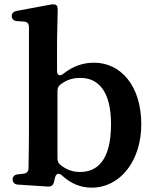

<svg xmlns="http://www.w3.org/2000/svg" viewBox="-20 -839 709 882"><path d="M88 -41 62 -38C47 -37 38 -28 38 -15C38 -1 47 8 62 9L200 18C215 19 225 12 228 -3L233 -24C238 -43 251 -46 266 -32C307 6 353 23 401 23C533 23 629 -101 629 -268C629 -446 534 -551 412 -551C363 -551 316 -536 272 -501C255 -487 242 -492 242 -513V-647L245 -792C245 -806 243 -812 238 -816C233 -819 225 -820 213 -818L57 -789C42 -786 34 -778 34 -765C34 -752 43 -743 58 -742L89 -740C105 -739 113 -731 113 -715V-232C113 -187 112 -121 111 -67C111 -51 103 -43 88 -41ZM244 -112V-421C244 -434 248 -443 258 -451C291 -476 320 -481 350 -481C433 -481 490 -418 490 -269C490 -101 426 -49 347 -49C315 -49 285 -59 257 -82C247 -90 244 -100 244 -112Z"/></svg>

Font: 寒蝉锦书宋Pro Soft
Style: Regular
Weight: 700
Designer: 寒蝉锦书宋{Warren} 思源宋体{Ryoko NISHIZUKA 西塚涼子 (kana & ideographs); Frank Grießhammer (Latin, Greek & Cyrillic); Wenlong ZHANG 
Foundry: Adobe & ChillType
Version: Version 2.000;Glyphs 3.1.1 (3135)